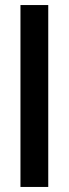

<svg xmlns="http://www.w3.org/2000/svg" viewBox="-20 -740 272 760"><path d="M61 0H171V-720H61Z"/></svg>

Font: MV Cash Medium
Style: Regular
Weight: 500
Designer: Rodrigo Fuenzalida
Foundry: fragTYPE
Version: Version 1.100;Glyphs 3.1.2 (3151)